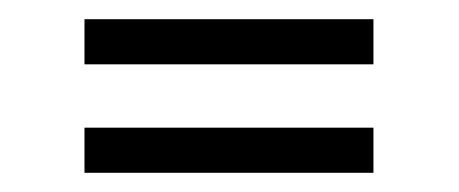

<svg xmlns="http://www.w3.org/2000/svg" viewBox="-20 -376 478 200"><path d="M68 -196V-243H369V-196ZM68 -309V-356H369V-309Z"/></svg>

Font: Rising Sun Light
Style: Regular
Weight: 300
Designer: Matt McInerney, Pablo Impallari, Rodrigo Fuenzalida (Raleway font), Stephen Hutchings (Greek), Cristiano Sobral (main ch
Foundry: The Rising Sun Project Authors
Version: Version 4.327; ttfautohint (v1.8.4.7-5d5b-dirty)